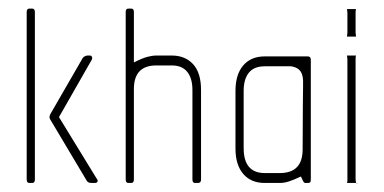

<svg xmlns="http://www.w3.org/2000/svg" viewBox="-20 -425 892 446"><path d="M200 0H192Q184 0 181 -6L97 -147Q93 -153 97 -160L172 -290Q174 -293 177.5 -294.5Q181 -296 183 -296H189Q192 -296 193.5 -293Q195 -290 193 -286L117 -153L204 -11Q208 -6 206.5 -3Q205 0 200 0ZM55 0H48Q42 0 42 -8V-397Q42 -405 48 -405H55Q61 -405 61 -397V-8Q61 0 55 0Z M440 0H433Q427 0 427 -8V-216Q427 -243 415 -258Q403 -273 379 -273H343Q291 -273 291 -218V-8Q291 0 285 0H278Q272 0 272 -8V-397Q272 -405 278 -405H285Q291 -405 291 -397V-280Q311 -290 322.5 -293Q334 -296 343 -296H379Q410 -296 428.5 -276Q447 -256 447 -216V-8Q447 0 440 0Z M695 0H689Q687 0 685.5 -2Q684 -4 679 -15Q662 -7 651 -3.5Q640 0 631 0H595Q563 0 545 -21Q527 -42 527 -80V-214Q527 -252 545 -273Q563 -294 595 -294H695Q702 -294 702 -286V-9Q702 -3 700.5 -1.5Q699 0 695 0ZM682 -251Q677 -268 656 -271H595Q570 -271 558 -256Q546 -241 546 -214V-81Q546 -23 595 -23H630Q683 -23 683 -78Q683 -148 683.5 -180Q684 -212 684 -224Q684 -231 684 -237.5Q684 -244 682 -251Z M807 -404Q806 -401 806 -396V-349Q806 -347 806.5 -344.5Q807 -342 807 -340H786Q786 -342 786.5 -344.5Q787 -347 787 -349V-396Q787 -398 786.5 -400Q786 -402 786 -404ZM807 -296Q806 -294 806 -288V-8Q806 -6 806.5 -4Q807 -2 807 0Q808 0 809 1Q810 2 810 0H786L787 -4V-8V-288Q787 -290 786.5 -292Q786 -294 786 -296Z"/></svg>

Font: Chathura Light
Style: Regular
Weight: 300
Designer: Appaji Ambarisha Darbha
Foundry: Aditya Fonts
Version: Version 1.001 2016